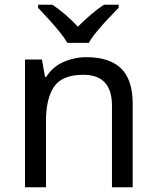

<svg xmlns="http://www.w3.org/2000/svg" viewBox="-20 -786 658 806"><path d="M343 -546Q439 -546 488 -499Q537 -452 537 -349V0H450V-343Q450 -472 330 -472Q241 -472 207 -422Q173 -372 173 -278V0H85V-536H156L169 -463H174Q200 -505 246 -525.5Q292 -546 343 -546ZM263 -606Q250 -628 228 -655Q206 -682 182 -708Q158 -734 140 -753V-766H200Q226 -749 254 -725Q282 -701 307 -674Q334 -701 362 -725Q390 -749 416 -766H478V-753Q459 -734 434.5 -708Q410 -682 387.5 -655Q365 -628 353 -606Z"/></svg>

Font: Noto Sans
Style: Regular
Weight: 400
Designer: Monotype Design Team
Foundry: Monotype Imaging Inc.
Version: Version 1.902